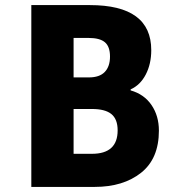

<svg xmlns="http://www.w3.org/2000/svg" viewBox="-20 -734 712 754"><path d="M103 -714H333Q574 -714 574 -537Q574 -483 552.5 -441.5Q531 -400 493 -383V-379Q546 -364 575 -321.5Q604 -279 604 -221Q604 -111 534 -55.5Q464 0 352 0H103ZM442 -222Q442 -266 417.5 -286Q393 -306 341 -306H269V-130H341Q442 -130 442 -222ZM412 -512Q412 -551 392 -568Q372 -585 328 -585H269V-430H329Q371 -430 391.5 -451.5Q412 -473 412 -512Z"/></svg>

Font: Nebula Sans Bold
Style: Regular
Weight: 700
Designer: Paul D. Hunt for Adobe (as Source Sans)
Foundry: Nebula Entertainment & Broadcasting LLC
Version: Version 1.010